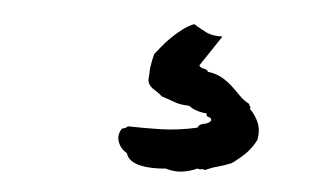

<svg xmlns="http://www.w3.org/2000/svg" viewBox="-36 -115 827 474"><g transform="rotate(5 377.5 122.0)"><path d="M583 135.7Q596.7 149.4 604.5 167Q612.3 184.6 608.4 210Q598.6 229.5 585 243.7Q571.3 257.8 549.8 273.4Q533.2 280.3 516.6 284.7Q500 289.1 486.3 295.9Q480.5 293.9 475.6 294.9Q470.7 295.9 466.8 293.9Q450.2 301.8 430.2 304.7Q410.2 307.6 388.7 300.8Q372.1 302.7 356 302.2Q339.8 301.8 326.2 298.8Q312.5 295.9 302.7 289.1Q293 282.2 290 271.5Q273.4 261.7 267.6 245.1Q261.7 228.5 272.5 211.9Q277.3 210.9 279.8 210Q282.2 209 287.1 205.1Q327.1 206.1 368.7 205.1Q410.2 204.1 458 193.4Q460.9 184.6 473.1 182.6Q485.4 180.7 490.2 172.9Q490.2 166 483.4 165Q476.6 164.1 477.5 156.2Q467.8 156.2 454.6 152.3Q441.4 148.4 433.6 141.6Q417 140.6 409.7 139.2Q402.3 137.7 397 135.7Q391.6 133.8 384.8 131.3Q377.9 128.9 363.3 124Q357.4 118.2 351.1 114.3Q344.7 110.4 339.8 106.9Q335 103.5 331.5 98.6Q328.1 93.8 327.1 85.9Q328.1 76.2 328.1 69.3Q328.1 62.5 329.1 55.2Q330.1 47.9 331.5 40Q333 32.2 335.9 21.5Q340.8 15.6 350.1 3.9Q359.4 -7.8 371.6 -20Q383.8 -32.2 398.4 -43.5Q413.1 -54.7 427.7 -60.5Q445.3 -49.8 460 -42.5Q474.6 -35.2 500 -36.1L449.2 40Q453.1 45.9 460.9 46.9Q468.8 47.9 471.7 53.7Q493.2 56.6 507.3 64.9Q521.5 73.2 532.7 83.5Q543.9 93.8 554.7 105Q565.4 116.2 580.1 124Q580.1 127.9 582.5 129.4Q585 130.9 583 135.7Z"/></g></svg>

Font: Permanent Marker
Style: Regular
Weight: 400
Designer: Font Diner, Inc
Foundry: Font Diner, Inc
Version: Version 1.000